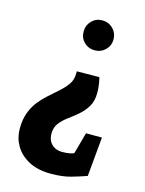

<svg xmlns="http://www.w3.org/2000/svg" viewBox="-107 -557 622 825"><g transform="rotate(15 203.5 -145.0)"><path d="M201 202Q142 202 102 180.5Q62 159 42 124.5Q22 90 22 50Q22 8 33.5 -22.5Q45 -53 63 -75.5Q81 -98 101.5 -116Q122 -134 141 -151Q164 -171 179.5 -192Q195 -213 195 -243V-252L295 -253Q297 -248 300.5 -227.5Q304 -207 304 -185Q304 -149 289.5 -124.5Q275 -100 253.5 -81.5Q232 -63 210 -47Q188 -31 173.5 -12Q159 7 159 34Q159 55 167.5 69.5Q176 84 190.5 91.5Q205 99 223 99Q241 99 255.5 96.5Q270 94 276 90L302 -5H373L357 170Q326 181 289 191.5Q252 202 201 202ZM245 -359Q217 -359 198 -378Q179 -397 179 -425Q179 -453 198 -472.5Q217 -492 245 -492Q273 -492 292.5 -472.5Q312 -453 312 -425Q312 -397 292.5 -378Q273 -359 245 -359Z"/></g></svg>

Font: Kreon Light
Style: Bold
Weight: 700
Version: Version 2.002